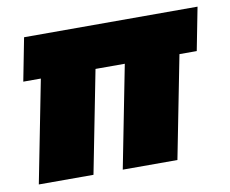

<svg xmlns="http://www.w3.org/2000/svg" viewBox="-63 -600 811 678"><g transform="rotate(-10 342.5 -260.5)"><path d="M24 0 96 -367H33L63 -521H685L655 -367H593L521 0H325L397 -367H292L220 0Z"/></g></svg>

Font: REM ExtraBold
Style: Italic
Weight: 800
Italic angle: -11°
Designer: Octavio Pardo
Foundry: Ashler Design
Version: Version 1.005;gftools[0.9.28]